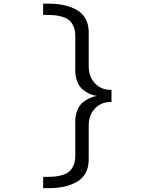

<svg xmlns="http://www.w3.org/2000/svg" viewBox="-20 -830 890 1028"><path d="M571.5 -349H577V-284H571.5Q522 -284 488.5 -249.2Q455 -214.5 455 -157V24Q455 66.5 437.5 97.5Q420 128.5 388.8 145.2Q357.5 162 320.8 169.8Q284 177.5 239.5 177.5H211V117H225.5Q252 117 270.8 115.5Q289.5 114 312.5 107.5Q335.5 101 349.5 89.5Q363.5 78 373.2 56.5Q383 35 383 4.5V-179.5Q383 -215 395 -242.2Q407 -269.5 426.2 -284Q445.5 -298.5 463 -306Q480.5 -313.5 498.5 -316.5Q479.5 -319 461.5 -326.8Q443.5 -334.5 424.8 -349.2Q406 -364 394.5 -391Q383 -418 383 -453.5V-637.5Q383 -668 373.2 -689.5Q363.5 -711 349.5 -722.5Q335.5 -734 312.5 -740.5Q289.5 -747 270.8 -748.5Q252 -750 225.5 -750H211V-810.5H239.5Q284 -810.5 320.8 -802.8Q357.5 -795 388.8 -778.2Q420 -761.5 437.5 -730.5Q455 -699.5 455 -657V-476Q455 -418.5 488.5 -383.8Q522 -349 571.5 -349Z"/></svg>

Font: League Mono Wide Light
Style: Regular
Weight: 300
Width: 8
Designer: Tyler Finck
Foundry: The League of Moveable Type / Tyler Finck
Version: Version 2.210